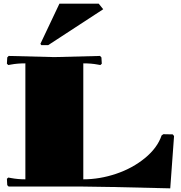

<svg xmlns="http://www.w3.org/2000/svg" viewBox="-20 -1030 1000 1060"><path d="M246.1 -780.8H208L203.1 -788.1L308.1 -1009.8H524.9L549.8 -979ZM120.1 -680.2Q75.7 -680.2 42 -673.8L25.9 -670.9L18.1 -678.2L20 -712.9L27.8 -721.2L279.8 -714.8L532.2 -721.2L540 -712.9L542 -678.2L534.2 -670.9L518.1 -673.8Q484.4 -680.2 439.9 -680.2V-40Q530.8 -40 621.3 -70.6Q711.9 -101.1 780.5 -157.5Q849.1 -213.9 872.1 -282.2L881.8 -289.1L934.1 -288.1L940.9 -278.8L919.9 9.8Q520 0 439.9 0H27.8L20 -7.8L18.1 -43L25.9 -49.8L42 -46.9Q78.1 -40 120.1 -40Z"/></svg>

Font: Yokawerad
Style: Regular
Weight: 500
Designer: gluk
Foundry: gluk
Version: Version 0.79